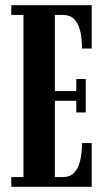

<svg xmlns="http://www.w3.org/2000/svg" viewBox="-20 -720 412 740"><path d="M23.5 0V-37.5H70.5V-662.5H23.5V-700H333.5V-533H296Q296 -573.5 288.5 -602.8Q281 -632 265 -647.2Q249 -662.5 222.5 -662.5H191.5V-369H274V-415.5H310.5V-286.5H274V-331.5H191.5V-37.5H222.5Q249 -37.5 265 -53.5Q281 -69.5 288.5 -98.8Q296 -128 296 -168.5H333.5V0Z"/></svg>

Font: Imbue Thin 10pt
Style: Bold
Weight: 700
Version: Version 1.102